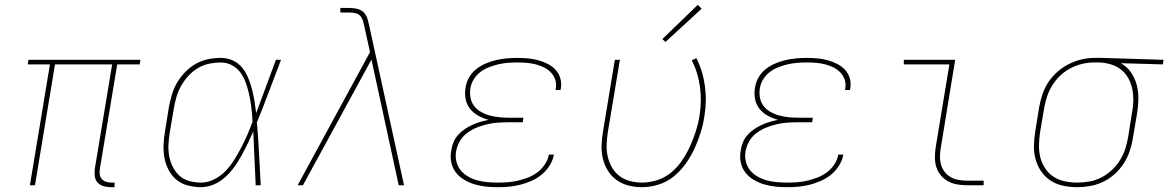

<svg xmlns="http://www.w3.org/2000/svg" viewBox="-20 -768 4844 796"><path d="M438 8Q423 8 408.5 3.5Q394 -1 384.5 -11.5Q375 -22 373 -37Q371 -52 373 -68L445 -501H208L125 0H104L187 -501H95L98 -520H562L559 -501H466L394 -68Q392 -56 393.5 -45Q395 -34 402 -26Q409 -18 419.5 -14.5Q430 -11 442 -11H455V8Z M814 8Q786 8 759 1Q732 -6 712 -22.5Q692 -39 679.5 -62.5Q667 -86 662 -112.5Q657 -139 658 -167Q659 -195 664 -223L680 -323Q685 -349 692.5 -375Q700 -401 714 -425Q728 -449 748 -469.5Q768 -490 792 -503.5Q816 -517 842.5 -522.5Q869 -528 895 -528Q922 -528 945 -517.5Q968 -507 983.5 -488Q999 -469 1008.5 -446Q1018 -423 1024.5 -399Q1031 -375 1035 -349.5Q1039 -324 1042 -299Q1063 -354 1083 -409.5Q1103 -465 1124 -520H1145Q1120 -455 1095.5 -389.5Q1071 -324 1045 -260Q1051 -195 1054 -130Q1057 -65 1061 0H1040Q1037 -56 1035 -111.5Q1033 -167 1030 -223Q1019 -198 1007 -173Q995 -148 981.5 -123.5Q968 -99 951.5 -76Q935 -53 913.5 -33.5Q892 -14 866 -3Q840 8 814 8ZM814 -11Q841 -11 868 -24.5Q895 -38 915.5 -59.5Q936 -81 951.5 -106Q967 -131 980.5 -157Q994 -183 1005.5 -209.5Q1017 -236 1027 -263Q1026 -289 1023 -315Q1020 -341 1015 -366.5Q1010 -392 1002 -416.5Q994 -441 980.5 -462Q967 -483 944.5 -496Q922 -509 895 -509Q872 -509 847.5 -504Q823 -499 801 -486Q779 -473 761.5 -454Q744 -435 731.5 -413Q719 -391 712 -367.5Q705 -344 701 -320L684 -220Q680 -195 678.5 -170Q677 -145 681.5 -121Q686 -97 696.5 -76Q707 -55 724 -39.5Q741 -24 765 -17.5Q789 -11 814 -11Z M1214 0 1514 -552 1491 -656Q1491 -656 1491 -656Q1491 -656 1491 -656V-657Q1488 -669 1485 -680.5Q1482 -692 1474.5 -701Q1467 -710 1455 -713Q1443 -716 1431 -716H1391V-735H1431Q1447 -735 1462.5 -731Q1478 -727 1488.5 -716Q1499 -705 1503.5 -690Q1508 -675 1511 -660L1655 0H1633L1520 -521L1236 0Z M2043 8Q2018 8 1994 5.5Q1970 3 1947 -4Q1924 -11 1904 -23Q1884 -35 1870 -53Q1856 -71 1851 -95Q1846 -119 1851 -144Q1853 -161 1860 -178Q1867 -195 1879 -208.5Q1891 -222 1906.5 -232.5Q1922 -243 1938.5 -250.5Q1955 -258 1972 -263Q1989 -268 2006 -271Q1984 -277 1963.5 -288Q1943 -299 1929 -316.5Q1915 -334 1910.5 -357Q1906 -380 1910 -404Q1913 -426 1924.5 -446.5Q1936 -467 1954.5 -481.5Q1973 -496 1994.5 -505Q2016 -514 2037.5 -519Q2059 -524 2081 -526Q2103 -528 2124 -528Q2147 -528 2168.5 -526Q2190 -524 2210.5 -518.5Q2231 -513 2250 -503.5Q2269 -494 2283 -479Q2297 -464 2303 -443.5Q2309 -423 2305 -401Q2305 -400 2304.5 -398.5Q2304 -397 2304 -395H2283Q2284 -396 2284 -397.5Q2284 -399 2284 -400Q2288 -420 2282 -437.5Q2276 -455 2263.5 -468Q2251 -481 2234.5 -489Q2218 -497 2200 -501.5Q2182 -506 2163 -507.5Q2144 -509 2124 -509Q2105 -509 2085.5 -507.5Q2066 -506 2046.5 -501.5Q2027 -497 2007.5 -489.5Q1988 -482 1971.5 -469.5Q1955 -457 1944 -439Q1933 -421 1930 -401Q1927 -381 1931 -361.5Q1935 -342 1946.5 -327.5Q1958 -313 1975 -303.5Q1992 -294 2011 -289Q2030 -284 2050 -282Q2070 -280 2090 -280H2150L2147 -261H2087Q2065 -261 2043.5 -259.5Q2022 -258 2000.5 -253Q1979 -248 1957.5 -239.5Q1936 -231 1917 -217Q1898 -203 1886.5 -183Q1875 -163 1871 -141Q1867 -120 1872 -99Q1877 -78 1889.5 -62.5Q1902 -47 1920 -36.5Q1938 -26 1958 -20.5Q1978 -15 1999.5 -13Q2021 -11 2043 -11Q2064 -11 2085 -12.5Q2106 -14 2127 -19Q2148 -24 2169 -32Q2190 -40 2208 -53.5Q2226 -67 2239 -86.5Q2252 -106 2255 -126Q2255 -127 2255 -127Q2255 -127 2255 -127H2276Q2276 -127 2276 -126.5Q2276 -126 2276 -126Q2272 -103 2258.5 -81.5Q2245 -60 2225.5 -44Q2206 -28 2183 -18Q2160 -8 2136.5 -2Q2113 4 2090 6Q2067 8 2043 8Z M2642 8Q2613 8 2585.5 1Q2558 -6 2536.5 -21.5Q2515 -37 2500.5 -60Q2486 -83 2479.5 -110Q2473 -137 2474 -165.5Q2475 -194 2480 -223L2529 -520H2550L2500 -220Q2496 -194 2495 -168.5Q2494 -143 2499.5 -119Q2505 -95 2517 -74Q2529 -53 2548 -38.5Q2567 -24 2591.5 -17.5Q2616 -11 2642 -11Q2673 -11 2705.5 -21.5Q2738 -32 2764 -54Q2790 -76 2809 -104.5Q2828 -133 2841.5 -163Q2855 -193 2865 -224.5Q2875 -256 2880 -287Q2890 -349 2882 -408Q2874 -467 2848 -518L2867 -527Q2894 -474 2902.5 -411.5Q2911 -349 2900 -284Q2895 -251 2884.5 -217.5Q2874 -184 2859 -151.5Q2844 -119 2822.5 -89Q2801 -59 2772.5 -36Q2744 -13 2709.5 -2.5Q2675 8 2642 8ZM2739 -594 2726 -606 2873 -748 2889 -732Z M3243 8Q3218 8 3194 5.5Q3170 3 3147 -4Q3124 -11 3104 -23Q3084 -35 3070 -53Q3056 -71 3051 -95Q3046 -119 3051 -144Q3053 -161 3060 -178Q3067 -195 3079 -208.5Q3091 -222 3106.5 -232.5Q3122 -243 3138.5 -250.5Q3155 -258 3172 -263Q3189 -268 3206 -271Q3184 -277 3163.5 -288Q3143 -299 3129 -316.5Q3115 -334 3110.5 -357Q3106 -380 3110 -404Q3113 -426 3124.5 -446.5Q3136 -467 3154.5 -481.5Q3173 -496 3194.5 -505Q3216 -514 3237.5 -519Q3259 -524 3281 -526Q3303 -528 3324 -528Q3347 -528 3368.5 -526Q3390 -524 3410.5 -518.5Q3431 -513 3450 -503.5Q3469 -494 3483 -479Q3497 -464 3503 -443.5Q3509 -423 3505 -401Q3505 -400 3504.5 -398.5Q3504 -397 3504 -395H3483Q3484 -396 3484 -397.5Q3484 -399 3484 -400Q3488 -420 3482 -437.5Q3476 -455 3463.5 -468Q3451 -481 3434.5 -489Q3418 -497 3400 -501.5Q3382 -506 3363 -507.5Q3344 -509 3324 -509Q3305 -509 3285.5 -507.5Q3266 -506 3246.5 -501.5Q3227 -497 3207.5 -489.5Q3188 -482 3171.5 -469.5Q3155 -457 3144 -439Q3133 -421 3130 -401Q3127 -381 3131 -361.5Q3135 -342 3146.5 -327.5Q3158 -313 3175 -303.5Q3192 -294 3211 -289Q3230 -284 3250 -282Q3270 -280 3290 -280H3350L3347 -261H3287Q3265 -261 3243.5 -259.5Q3222 -258 3200.5 -253Q3179 -248 3157.5 -239.5Q3136 -231 3117 -217Q3098 -203 3086.5 -183Q3075 -163 3071 -141Q3067 -120 3072 -99Q3077 -78 3089.5 -62.5Q3102 -47 3120 -36.5Q3138 -26 3158 -20.5Q3178 -15 3199.5 -13Q3221 -11 3243 -11Q3264 -11 3285 -12.5Q3306 -14 3327 -19Q3348 -24 3369 -32Q3390 -40 3408 -53.5Q3426 -67 3439 -86.5Q3452 -106 3455 -126Q3455 -127 3455 -127Q3455 -127 3455 -127H3476Q3476 -127 3476 -126.5Q3476 -126 3476 -126Q3472 -103 3458.5 -81.5Q3445 -60 3425.5 -44Q3406 -28 3383 -18Q3360 -8 3336.5 -2Q3313 4 3290 6Q3267 8 3243 8Z M3989 0Q3968 0 3948 -3.5Q3928 -7 3910.5 -16.5Q3893 -26 3880.5 -41Q3868 -56 3862 -75Q3856 -94 3856 -114.5Q3856 -135 3859 -156L3916 -501H3727V-520H3940L3880 -153Q3877 -135 3877 -117.5Q3877 -100 3882 -83.5Q3887 -67 3897.5 -54Q3908 -41 3922.5 -33Q3937 -25 3954.5 -22Q3972 -19 3989 -19H4058V0Z M4446 8Q4416 8 4387.5 2Q4359 -4 4336 -19Q4313 -34 4297 -57Q4281 -80 4273.5 -107Q4266 -134 4266.5 -164Q4267 -194 4272 -223L4288 -323Q4293 -350 4301.5 -376Q4310 -402 4325.5 -426Q4341 -450 4363 -469.5Q4385 -489 4410.5 -502Q4436 -515 4463 -521.5Q4490 -528 4516 -528Q4520 -528 4523.5 -528Q4527 -528 4531 -528Q4535 -528 4539.5 -528Q4544 -528 4548 -528L4804 -520L4801 -501L4627 -506Q4652 -492 4668.5 -468.5Q4685 -445 4692.5 -416.5Q4700 -388 4699.5 -357.5Q4699 -327 4694 -297L4677 -197Q4673 -170 4664 -143Q4655 -116 4639.5 -91.5Q4624 -67 4602 -47Q4580 -27 4554 -14.5Q4528 -2 4500.5 3Q4473 8 4446 8ZM4446 -11Q4471 -11 4496.5 -15.5Q4522 -20 4545.5 -32Q4569 -44 4589 -62.5Q4609 -81 4623 -103.5Q4637 -126 4645 -150.5Q4653 -175 4657 -200L4673 -300Q4678 -325 4678.5 -349.5Q4679 -374 4674.5 -397.5Q4670 -421 4659 -441.5Q4648 -462 4630.5 -477Q4613 -492 4590.5 -499.5Q4568 -507 4543 -509H4528Q4525 -509 4521.5 -509Q4518 -509 4515 -509Q4491 -509 4466 -503Q4441 -497 4418 -485Q4395 -473 4375.5 -454.5Q4356 -436 4342.5 -414Q4329 -392 4321 -368Q4313 -344 4309 -320L4292 -220Q4288 -194 4287.5 -167Q4287 -140 4293 -115.5Q4299 -91 4313 -70Q4327 -49 4347.5 -35.5Q4368 -22 4394 -16.5Q4420 -11 4446 -11Z"/></svg>

Font: Iosevka SS04 Th Ex Obl
Style: Regular
Weight: 100
Width: 7
Italic angle: -9°
Monospace: yes
Designer: Belleve Invis
Foundry: Belleve Invis
Version: Version 19.0.0; ttfautohint (v1.8.4)